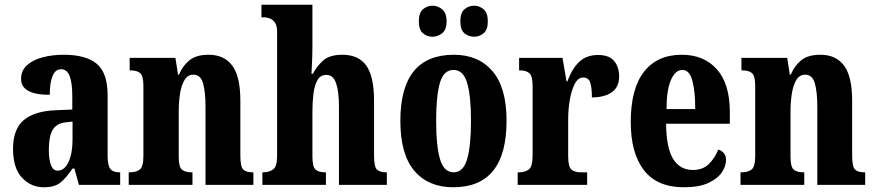

<svg xmlns="http://www.w3.org/2000/svg" viewBox="-20 -780 3691 810"><path d="M165 10Q111 10 73 -30Q35 -70 35 -153Q35 -235 80.5 -273.5Q126 -312 218 -315L285 -318V-374Q285 -430 274 -459Q263 -488 237 -488Q214 -488 202 -460Q190 -432 190 -380Q69 -380 69 -447Q69 -482 93.5 -504.5Q118 -527 159 -538Q200 -549 250 -549Q342 -549 388 -511Q434 -473 434 -378V-124Q434 -83 445 -68Q456 -53 484 -53H487V0H313L294 -69H286Q258 -28 234 -9Q210 10 165 10ZM223 -60Q252 -60 269 -96.5Q286 -133 286 -191V-267L257 -264Q217 -259 201.5 -231Q186 -203 186 -149Q186 -107 195 -83.5Q204 -60 223 -60Z M523 0V-53H527Q555 -53 570 -65Q585 -77 585 -122V-418Q585 -460 571.5 -471.5Q558 -483 531 -483H527V-536H720L731 -465H735Q751 -503 779.5 -526Q808 -549 860 -549Q926 -549 960 -503Q994 -457 994 -355V-124Q994 -77 1006 -65Q1018 -53 1045 -53H1049V0H847V-329Q847 -393 836.5 -429Q826 -465 796 -465Q772 -465 758.5 -442.5Q745 -420 739.5 -384.5Q734 -349 734 -309V-119Q734 -76 747.5 -64.5Q761 -53 788 -53H792V0Z M1087 0V-53H1091Q1115 -53 1132 -65Q1149 -77 1149 -122V-646Q1149 -673 1139 -686Q1129 -699 1116 -703Q1103 -707 1095 -707H1083V-760H1298V-586Q1298 -552 1296.5 -519.5Q1295 -487 1294 -469H1300Q1315 -499 1342.5 -524Q1370 -549 1424 -549Q1493 -549 1525.5 -503Q1558 -457 1558 -355V-124Q1558 -77 1570 -65Q1582 -53 1609 -53H1612V0H1410V-329Q1410 -393 1398 -428.5Q1386 -464 1357 -464Q1332 -464 1319.5 -442.5Q1307 -421 1302.5 -385.5Q1298 -350 1298 -309V-119Q1298 -76 1311.5 -64.5Q1325 -53 1352 -53H1355V0Z M1892 10Q1787 10 1728 -59.5Q1669 -129 1669 -270Q1669 -549 1895 -549Q1998 -549 2057.5 -480Q2117 -411 2117 -270Q2117 10 1892 10ZM1894 -53Q1934 -53 1950.5 -108Q1967 -163 1967 -270Q1967 -377 1950.5 -431Q1934 -485 1893 -485Q1852 -485 1836 -431Q1820 -377 1820 -270Q1820 -163 1836.5 -108Q1853 -53 1894 -53ZM1981 -625Q1957 -625 1939.5 -639.5Q1922 -654 1922 -690Q1922 -726 1939.5 -741Q1957 -756 1981 -756Q2002 -756 2020 -741Q2038 -726 2038 -690Q2038 -654 2020 -639.5Q2002 -625 1981 -625ZM1805 -625Q1782 -625 1764.5 -639.5Q1747 -654 1747 -690Q1747 -726 1764.5 -741Q1782 -756 1805 -756Q1826 -756 1845 -741Q1864 -726 1864 -690Q1864 -654 1845 -639.5Q1826 -625 1805 -625Z M2164 0V-53H2168Q2196 -53 2211.5 -65.5Q2227 -78 2227 -125V-415Q2227 -459 2213.5 -471Q2200 -483 2174 -483H2170V-536H2353L2370 -437H2374Q2394 -492 2424.5 -520Q2455 -548 2503 -548Q2550 -548 2571 -522.5Q2592 -497 2592 -458Q2592 -412 2560.5 -390.5Q2529 -369 2477 -369Q2477 -411 2470 -432Q2463 -453 2440 -453Q2419 -453 2405 -426.5Q2391 -400 2384 -359.5Q2377 -319 2377 -277V-120Q2377 -76 2391 -64.5Q2405 -53 2429 -53H2457V0Z M2865 10Q2752 10 2696.5 -62Q2641 -134 2641 -265Q2641 -406 2697 -477.5Q2753 -549 2856 -549Q2950 -549 3004.5 -487.5Q3059 -426 3059 -307V-258H2790Q2791 -157 2819.5 -110Q2848 -63 2903 -63Q2945 -63 2970.5 -88Q2996 -113 3010 -149Q3024 -145 3033.5 -134Q3043 -123 3043 -106Q3043 -79 3025 -52.5Q3007 -26 2968 -8Q2929 10 2865 10ZM2913 -320Q2913 -397 2900.5 -441Q2888 -485 2859 -485Q2829 -485 2810.5 -442.5Q2792 -400 2792 -320Z M3104 0V-53H3108Q3136 -53 3151 -65Q3166 -77 3166 -122V-418Q3166 -460 3152.5 -471.5Q3139 -483 3112 -483H3108V-536H3301L3312 -465H3316Q3332 -503 3360.5 -526Q3389 -549 3441 -549Q3507 -549 3541 -503Q3575 -457 3575 -355V-124Q3575 -77 3587 -65Q3599 -53 3626 -53H3630V0H3428V-329Q3428 -393 3417.5 -429Q3407 -465 3377 -465Q3353 -465 3339.5 -442.5Q3326 -420 3320.5 -384.5Q3315 -349 3315 -309V-119Q3315 -76 3328.5 -64.5Q3342 -53 3369 -53H3373V0Z"/></svg>

Font: Noto Serif Ethiopic ExtraCondensed ExtraBold
Style: Regular
Weight: 800
Width: 2
Designer: Monotype Design Team
Foundry: Monotype Imaging Inc.
Version: Version 2.102; ttfautohint (v1.8.4.7-5d5b)